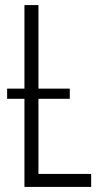

<svg xmlns="http://www.w3.org/2000/svg" viewBox="-20 -734 396 754"><path d="M338 -51H131V-346H254V-386H131V-714H76V-386H8V-346H76V0H338Z"/></svg>

Font: Noto Sans UI Condensed Light
Style: Regular
Weight: 300
Width: 3
Designer: Monotype Design Team
Foundry: Monotype Imaging Inc.
Version: Version 1.901